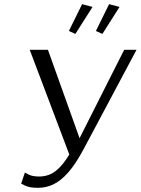

<svg xmlns="http://www.w3.org/2000/svg" viewBox="-20 -888 672 917"><path d="M573 -650H632L379 -175Q341 -104 305.5 -64Q270 -24 235 -7.5Q200 9 162 9Q121 9 101 -1Q81 -11 81 -11L99 -64Q99 -64 116.5 -54.5Q134 -45 168 -45Q191 -45 213.5 -53Q236 -61 260 -83.5Q284 -106 311 -150L122 -650H209L360 -228ZM501 -868 551 -855 469 -726 438 -740ZM372 -868 422 -855 340 -726 309 -740Z"/></svg>

Font: Arsenal SC
Style: Italic
Weight: 400
Italic angle: -9.10001°
Designer: Andrij Shevchenko
Foundry: Stairsfor
Version: Version 2.001; ttfautohint (v1.8.4.7-5d5b)